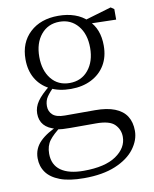

<svg xmlns="http://www.w3.org/2000/svg" viewBox="-87 -592 734 918"><g transform="rotate(-10 280.0 -133.0)"><path d="M247 260Q175 260 130.5 243Q86 226 65 196.5Q44 167 44 128Q44 81 77.5 47.5Q111 14 175 -12L181 -3Q140 27 121 52.5Q102 78 102 116Q102 170 140.5 197.5Q179 225 251 225Q355 225 409 188Q463 151 463 97Q463 62 438.5 37Q414 12 348 12H224Q204 12 187 11Q170 10 155 6V4Q79 -15 79 -83Q79 -114 98.5 -142Q118 -170 161 -204V-213L185 -202Q157 -174 144 -155Q131 -136 131 -110Q131 -84 149 -67.5Q167 -51 208 -51H355Q412 -51 450 -36Q488 -21 506.5 8Q525 37 525 79Q525 124 493.5 166Q462 208 400 234Q338 260 247 260ZM259 -171Q201 -171 158 -193Q115 -215 92 -254.5Q69 -294 69 -348Q69 -429 121 -477.5Q173 -526 259 -526Q303 -526 338.5 -513.5Q374 -501 398 -477L400 -475Q449 -430 449 -348Q449 -294 425.5 -254.5Q402 -215 359 -193Q316 -171 259 -171ZM258 -200Q315 -200 349 -241.5Q383 -283 383 -349Q383 -416 349 -456.5Q315 -497 260 -497Q204 -497 170 -456Q136 -415 136 -348Q136 -282 169 -241Q202 -200 258 -200ZM368 -464V-481H374L513 -522L529 -511V-460Z"/></g></svg>

Font: Noto Serif KR ExtraLight Light
Style: Regular
Weight: 300
Version: Version 2.003-H1;hotconv 1.1.1;makeotfexe 2.6.0